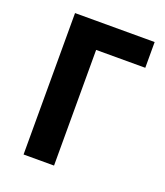

<svg xmlns="http://www.w3.org/2000/svg" viewBox="-105 -601 580 674"><g transform="rotate(20 185.5 -264.0)"><path d="M357.9 -528.3V-432.1H174.3V0H60.5V-528.3Z"/></g></svg>

Font: Roboto Condensed Medium
Style: Regular
Weight: 500
Designer: Christian Robertson
Foundry: Google
Version: Version 3.0